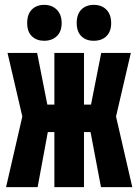

<svg xmlns="http://www.w3.org/2000/svg" viewBox="-20 -771 570 791"><path d="M5 0 72 -291 11 -553H133L175 -340H204V-553H326V-340H355L397 -553H519L458 -291L525 0H396L353 -227H326V0H204V-227H177L135 0ZM366 -603Q334 -603 315 -622Q296 -641 296 -676Q296 -713 315.5 -732Q335 -751 366 -751Q399 -751 418.5 -731Q438 -711 438 -676Q438 -641 418.5 -622Q399 -603 366 -603ZM162 -603Q131 -603 111.5 -621.5Q92 -640 92 -676Q92 -713 111.5 -732Q131 -751 162 -751Q194 -751 214 -731Q234 -711 234 -676Q234 -641 214 -622Q194 -603 162 -603Z"/></svg>

Font: Noto Sans Mono Condensed Black
Style: Regular
Weight: 900
Width: 3
Designer: Monotype Design Team
Foundry: Monotype Imaging Inc.
Version: Version 2.014